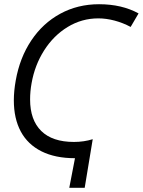

<svg xmlns="http://www.w3.org/2000/svg" viewBox="-20 -750 676 909"><path d="M45.5 -275Q45.5 -319 54.5 -369Q73.5 -476.5 128 -558.2Q182.5 -640 265.2 -685Q348 -730 449 -730Q557 -730 636 -686.5L598.5 -622.5Q562 -642 522.5 -652.5Q483 -663 445.5 -663Q367 -663 300.2 -622.2Q233.5 -581.5 189 -511.5Q144.5 -441.5 129.5 -356Q122.5 -317.5 122.5 -279Q122.5 -182 175.2 -130Q228 -78 330 -78Q377.5 -78 419 -91L381 139H308L335 -1Q241.5 -1 176.5 -33.5Q111.5 -66 78.5 -127.2Q45.5 -188.5 45.5 -275Z"/></svg>

Font: JuliaMono Italic
Style: Regular
Weight: 400
Italic angle: -9°
Monospace: yes
Designer: cormullion
Foundry: corm
Version: Version 0.049; ttfautohint (v1.8.4)